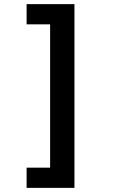

<svg xmlns="http://www.w3.org/2000/svg" viewBox="-20 -747 570 931"><path d="M341 -727V164H109V66H223V-629H109V-727Z"/></svg>

Font: Noto Sans Mono Condensed
Style: Bold
Weight: 700
Width: 3
Designer: Monotype Design Team
Foundry: Monotype Imaging Inc.
Version: Version 2.014